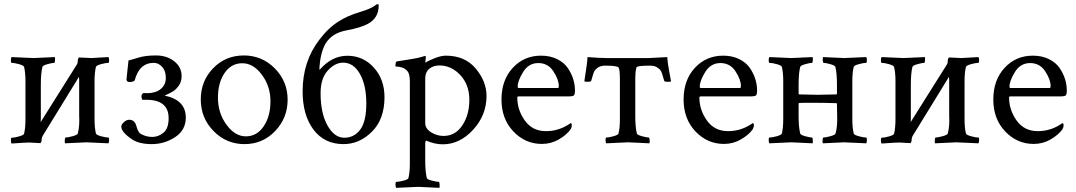

<svg xmlns="http://www.w3.org/2000/svg" viewBox="-20 -698 5262 939"><path d="M37.1 -24.4Q49.8 -24.4 72.8 -30.8Q95.7 -37.1 97.7 -43.9Q104.5 -72.3 104.5 -112.3V-302.7Q104.5 -342.8 97.7 -371.1Q95.7 -377.9 72.8 -384.3Q49.8 -390.6 37.1 -390.6Q33.2 -390.6 33.2 -402.8Q33.2 -415 37.1 -418.9Q136.7 -414.1 143.6 -414.1Q150.4 -414.1 248 -418.9Q250 -414.1 249 -402.3Q248 -390.6 245.1 -390.6Q235.4 -390.6 212.4 -384.3Q189.5 -377.9 187.5 -371.1Q179.7 -340.8 179.7 -284.2V-116.2Q179.7 -106.4 178.7 -100.6L355.5 -381.8Q360.4 -388.7 360.4 -399.9Q360.4 -411.1 366.2 -417L427.7 -414.1Q436.5 -414.1 509.8 -418.9Q513.7 -415 513.7 -402.8Q513.7 -390.6 509.8 -390.6Q497.1 -390.6 474.1 -384.3Q451.2 -377.9 449.2 -371.1Q442.4 -342.8 442.4 -302.7V-113.3Q442.4 -73.2 449.2 -44.9Q451.2 -38.1 474.1 -31.7Q497.1 -25.4 509.8 -25.4Q513.7 -25.4 513.7 -13.2Q513.7 -1 509.8 2.9Q410.2 -2 402.8 -2Q395.5 -2 297.9 2.9Q295.9 -2 296.9 -13.7Q297.9 -25.4 300.8 -25.4Q310.5 -25.4 334.5 -31.7Q358.4 -38.1 360.4 -44.9Q370.1 -83 367.2 -131.8V-306.6Q367.2 -316.4 366.2 -322.3L188.5 -33.2Q183.6 -25.4 183.6 -14.6Q183.6 -3.9 177.7 2L123 -1Q105.5 -1 37.1 3.9Q33.2 0 33.2 -12.2Q33.2 -24.4 37.1 -24.4Z M868.2 -325.2Q868.2 -298.8 854.5 -279.3Q840.8 -259.8 825.2 -250.5Q809.6 -241.2 785.2 -230.5Q888.7 -209 888.7 -123Q888.7 -61.5 836.4 -27.3Q784.2 6.8 722.2 6.8Q660.2 6.8 625.5 -16.6Q573.2 -51.8 573.2 -79.1Q573.2 -88.9 585.9 -100.6Q598.6 -112.3 612.3 -112.3Q638.7 -112.3 647 -81.5Q655.3 -50.8 668.5 -43Q695.3 -28.3 724.6 -28.3Q753.9 -28.3 779.3 -48.8Q804.7 -69.3 804.7 -120.1Q804.7 -210 695.3 -210H676.8Q671.9 -214.8 671.9 -226.6Q671.9 -238.3 681.6 -243.2Q686.5 -242.2 699.2 -242.2Q741.2 -242.2 766.1 -262.7Q791 -283.2 791 -317.4Q791 -351.6 772.9 -371.1Q754.9 -390.6 732.4 -390.6Q661.1 -390.6 638.7 -304.7Q630.9 -296.9 614.7 -296.9Q598.6 -296.9 598.6 -309.6L608.4 -402.3Q622.1 -405.3 656.2 -416Q690.4 -426.8 743.2 -426.8Q795.9 -426.8 832 -398.4Q868.2 -370.1 868.2 -325.2Z M1022.5 -364.3Q1083 -426.8 1172.4 -426.8Q1261.7 -426.8 1324.2 -363.3Q1386.7 -299.8 1386.7 -210.4Q1386.7 -121.1 1325.7 -57.1Q1264.6 6.8 1175.8 6.8Q1086.9 6.8 1024.4 -57.1Q961.9 -121.1 961.9 -211.4Q961.9 -301.8 1022.5 -364.3ZM1260.7 -332.5Q1218.8 -388.7 1165 -388.7Q1111.3 -388.7 1078.6 -341.3Q1045.9 -293.9 1045.9 -219.7Q1045.9 -145.5 1087.4 -88.4Q1128.9 -31.2 1182.6 -31.2Q1236.3 -31.2 1269.5 -80.1Q1302.7 -128.9 1302.7 -202.6Q1302.7 -276.4 1260.7 -332.5Z M1658.2 -391.6Q1618.2 -391.6 1583 -353Q1547.9 -314.5 1547.9 -242.2Q1547.9 -144.5 1581.5 -84.5Q1615.2 -24.4 1663.6 -24.4Q1711.9 -24.4 1741.7 -64Q1771.5 -103.5 1771.5 -192.4Q1771.5 -281.2 1740.2 -336.4Q1709 -391.6 1658.2 -391.6ZM1860.4 -222.7Q1860.4 -115.2 1799.3 -54.2Q1738.3 6.8 1660.2 6.8Q1566.4 6.8 1513.2 -64Q1460 -134.8 1460 -251Q1460 -397.5 1542 -503.9Q1586.9 -563.5 1638.7 -594.7Q1677.7 -620.1 1735.8 -637.7Q1793.9 -655.3 1813 -670.4Q1832 -685.5 1832 -670.9Q1832 -610.4 1780.3 -582Q1745.1 -562.5 1673.8 -549.3Q1602.5 -536.1 1571.3 -483.4Q1544.9 -434.6 1542 -358.4L1543.9 -357.4Q1603.5 -425.8 1680.2 -425.3Q1756.8 -424.8 1808.6 -367.2Q1860.4 -309.6 1860.4 -222.7Z M2128.9 -377.9Q2098.6 -377.9 2079.1 -361.3Q2059.6 -344.7 2059.6 -314.5V-95.7Q2059.6 -69.3 2087.9 -51.3Q2116.2 -33.2 2149.4 -33.2Q2207 -33.2 2241.2 -85Q2275.4 -136.7 2275.4 -210Q2275.4 -283.2 2231.4 -330.6Q2187.5 -377.9 2128.9 -377.9ZM2160.2 -425.8Q2253.9 -425.8 2306.6 -362.8Q2359.4 -299.8 2359.4 -228.5Q2359.4 -134.8 2293.9 -63.5Q2228.5 7.8 2145.5 7.8Q2105.5 7.8 2063.5 -10.7Q2059.6 -5.9 2059.6 2V85.9Q2059.6 141.6 2067.4 172.9Q2069.3 179.7 2092.8 185.5Q2116.2 191.4 2126 191.4Q2128.9 191.4 2129.9 204.1Q2130.9 216.8 2128.9 220.7Q2031.2 215.8 2024.9 215.8Q2018.6 215.8 1918 220.7Q1914.1 216.8 1914.1 204.1Q1914.1 191.4 1918 191.4Q1930.7 191.4 1953.1 185.5Q1975.6 179.7 1977.5 172.9Q1984.4 143.6 1984.4 103.5V-298.8Q1984.4 -336.9 1972.7 -350.1Q1960.9 -363.3 1946.8 -367.7Q1932.6 -372.1 1923.3 -372.1Q1914.1 -372.1 1914.1 -374Q1914.1 -396.5 1919.9 -397.5Q2016.6 -412.1 2036.1 -418Q2055.7 -423.8 2059.6 -424.8Q2062.5 -424.8 2062.5 -418.9L2060.5 -396.5V-391.6Q2075.2 -401.4 2106.4 -413.6Q2137.7 -425.8 2160.2 -425.8Z M2770.5 -95.7Q2776.4 -95.7 2776.4 -85.4Q2776.4 -75.2 2770.5 -65.4Q2751 -38.1 2712.9 -16.1Q2674.8 5.9 2629.9 5.9Q2548.8 5.9 2490.7 -55.2Q2432.6 -116.2 2432.6 -211.4Q2432.6 -306.6 2487.8 -366.2Q2543 -425.8 2626 -425.8Q2670.9 -425.8 2705.1 -408.7Q2739.3 -391.6 2757.3 -364.7Q2792 -313 2792 -254.9Q2792 -235.4 2786.1 -231Q2780.3 -226.6 2763.7 -226.6H2517.6Q2509.8 -226.6 2509.8 -221.7Q2509.8 -160.2 2546.9 -108.4Q2584 -56.6 2649.9 -56.6Q2715.8 -56.6 2770.5 -95.7ZM2511.7 -274.4Q2511.7 -267.6 2517.6 -267.6H2708Q2712.9 -267.6 2712.9 -277.3Q2712.9 -308.6 2686.5 -349.1Q2660.2 -389.6 2612.8 -389.6Q2565.4 -389.6 2538.6 -346.2Q2511.7 -302.7 2511.7 -274.4Z M3011.7 -113.3V-306.6Q3011.7 -358.4 3005.4 -367.7Q2999 -377 2939.5 -377Q2918 -377 2903.8 -367.2Q2889.6 -357.4 2885.3 -347.2Q2880.9 -336.9 2877 -321.8Q2873 -306.6 2871.1 -302.2Q2869.1 -297.9 2853.5 -297.9Q2837.9 -297.9 2837.9 -301.3Q2837.9 -304.7 2844.7 -346.7Q2851.6 -388.7 2853.5 -418.9Q2911.1 -414.1 2946.3 -414.1H3153.3L3243.2 -418.9Q3245.1 -388.7 3253.4 -346.2Q3261.7 -303.7 3261.7 -300.8Q3261.7 -297.9 3246.1 -297.9Q3230.5 -297.9 3228.5 -302.2Q3226.6 -306.6 3222.7 -321.8Q3218.8 -336.9 3214.4 -347.2Q3210 -357.4 3195.8 -367.2Q3181.6 -377 3160.2 -377Q3094.7 -377 3092.8 -368.2Q3086.9 -351.6 3086.9 -308.6V-131.8Q3086.9 -75.2 3094.7 -44.9Q3096.7 -38.1 3120.1 -31.7Q3143.6 -25.4 3153.3 -25.4Q3156.2 -25.4 3157.2 -13.7Q3158.2 -2 3156.2 2.9Q3058.6 -2 3051.8 -2Q3044.9 -2 2945.3 2.9Q2941.4 -1 2941.4 -13.2Q2941.4 -25.4 2945.3 -25.4Q2957 -25.4 2980 -31.7Q3002.9 -38.1 3004.9 -44.9Q3011.7 -73.2 3011.7 -113.3Z M3661.1 -95.7Q3667 -95.7 3667 -85.4Q3667 -75.2 3661.1 -65.4Q3641.6 -38.1 3603.5 -16.1Q3565.4 5.9 3520.5 5.9Q3439.5 5.9 3381.3 -55.2Q3323.2 -116.2 3323.2 -211.4Q3323.2 -306.6 3378.4 -366.2Q3433.6 -425.8 3516.6 -425.8Q3561.5 -425.8 3595.7 -408.7Q3629.9 -391.6 3647.9 -364.7Q3682.6 -313 3682.6 -254.9Q3682.6 -235.4 3676.8 -231Q3670.9 -226.6 3654.3 -226.6H3408.2Q3400.4 -226.6 3400.4 -221.7Q3400.4 -160.2 3437.5 -108.4Q3474.6 -56.6 3540.5 -56.6Q3606.4 -56.6 3661.1 -95.7ZM3402.3 -274.4Q3402.3 -267.6 3408.2 -267.6H3598.6Q3603.5 -267.6 3603.5 -277.3Q3603.5 -308.6 3577.1 -349.1Q3550.8 -389.6 3503.4 -389.6Q3456.1 -389.6 3429.2 -346.2Q3402.3 -302.7 3402.3 -274.4Z M3885.7 -190.4V-131.8Q3885.7 -75.2 3893.6 -44.9Q3895.5 -38.1 3918.5 -31.7Q3941.4 -25.4 3951.2 -25.4Q3954.1 -25.4 3955.1 -13.7Q3956.1 -2 3954.1 2.9Q3856.4 -2 3850.1 -2Q3843.8 -2 3743.2 2.9Q3739.3 -1 3739.3 -13.2Q3739.3 -25.4 3743.2 -25.4Q3755.9 -25.4 3778.8 -31.7Q3801.8 -38.1 3803.7 -44.9Q3810.5 -73.2 3810.5 -113.3V-302.7Q3810.5 -342.8 3803.7 -371.1Q3801.8 -377.9 3778.8 -384.3Q3755.9 -390.6 3743.2 -390.6Q3739.3 -390.6 3739.3 -402.8Q3739.3 -415 3743.2 -418.9Q3843.8 -414.1 3850.1 -414.1Q3856.4 -414.1 3954.1 -418.9Q3956.1 -414.1 3955.1 -402.3Q3954.1 -390.6 3951.2 -390.6Q3941.4 -390.6 3918.5 -384.3Q3895.5 -377.9 3893.6 -371.1Q3885.7 -340.8 3885.7 -284.2V-240.2Q3885.7 -236.3 3888.7 -236.3Q3945.3 -234.4 3979.5 -234.4Q4013.7 -234.4 4070.3 -236.3Q4073.2 -236.3 4073.2 -240.2V-284.2Q4073.2 -340.8 4065.4 -371.1Q4063.5 -377.9 4040.5 -384.3Q4017.6 -390.6 4007.8 -390.6Q4004.9 -390.6 4003.9 -402.3Q4002.9 -414.1 4004.9 -418.9Q4102.5 -414.1 4108.9 -414.1Q4115.2 -414.1 4215.8 -418.9Q4219.7 -415 4219.7 -402.8Q4219.7 -390.6 4215.8 -390.6Q4203.1 -390.6 4180.2 -384.3Q4157.2 -377.9 4155.3 -371.1Q4148.4 -342.8 4148.4 -302.7V-113.3Q4148.4 -73.2 4155.3 -44.9Q4157.2 -38.1 4180.2 -31.7Q4203.1 -25.4 4215.8 -25.4Q4219.7 -25.4 4219.7 -13.2Q4219.7 -1 4215.8 2.9Q4115.2 -2 4108.4 -2Q4101.6 -2 4003.9 2.9Q4002 -2 4002.9 -13.7Q4003.9 -25.4 4006.8 -25.4Q4016.6 -25.4 4040.5 -31.7Q4064.5 -38.1 4066.4 -44.9Q4076.2 -81.1 4074.2 -131.8L4073.2 -189.5Q4073.2 -193.4 4070.3 -193.4Q4013.7 -195.3 3954.1 -195.3Q3894.5 -195.3 3888.7 -194.3Q3885.7 -194.3 3885.7 -190.4Z M4292 -24.4Q4304.7 -24.4 4327.6 -30.8Q4350.6 -37.1 4352.5 -43.9Q4359.4 -72.3 4359.4 -112.3V-302.7Q4359.4 -342.8 4352.5 -371.1Q4350.6 -377.9 4327.6 -384.3Q4304.7 -390.6 4292 -390.6Q4288.1 -390.6 4288.1 -402.8Q4288.1 -415 4292 -418.9Q4391.6 -414.1 4398.4 -414.1Q4405.3 -414.1 4502.9 -418.9Q4504.9 -414.1 4503.9 -402.3Q4502.9 -390.6 4500 -390.6Q4490.2 -390.6 4467.3 -384.3Q4444.3 -377.9 4442.4 -371.1Q4434.6 -340.8 4434.6 -284.2V-116.2Q4434.6 -106.4 4433.6 -100.6L4610.4 -381.8Q4615.2 -388.7 4615.2 -399.9Q4615.2 -411.1 4621.1 -417L4682.6 -414.1Q4691.4 -414.1 4764.6 -418.9Q4768.6 -415 4768.6 -402.8Q4768.6 -390.6 4764.6 -390.6Q4752 -390.6 4729 -384.3Q4706.1 -377.9 4704.1 -371.1Q4697.3 -342.8 4697.3 -302.7V-113.3Q4697.3 -73.2 4704.1 -44.9Q4706.1 -38.1 4729 -31.7Q4752 -25.4 4764.6 -25.4Q4768.6 -25.4 4768.6 -13.2Q4768.6 -1 4764.6 2.9Q4665 -2 4657.7 -2Q4650.4 -2 4552.7 2.9Q4550.8 -2 4551.8 -13.7Q4552.7 -25.4 4555.7 -25.4Q4565.4 -25.4 4589.4 -31.7Q4613.3 -38.1 4615.2 -44.9Q4625 -83 4622.1 -131.8V-306.6Q4622.1 -316.4 4621.1 -322.3L4443.4 -33.2Q4438.5 -25.4 4438.5 -14.6Q4438.5 -3.9 4432.6 2L4377.9 -1Q4360.4 -1 4292 3.9Q4288.1 0 4288.1 -12.2Q4288.1 -24.4 4292 -24.4Z M5175.8 -95.7Q5181.6 -95.7 5181.6 -85.4Q5181.6 -75.2 5175.8 -65.4Q5156.2 -38.1 5118.2 -16.1Q5080.1 5.9 5035.2 5.9Q4954.1 5.9 4896 -55.2Q4837.9 -116.2 4837.9 -211.4Q4837.9 -306.6 4893.1 -366.2Q4948.2 -425.8 5031.2 -425.8Q5076.2 -425.8 5110.4 -408.7Q5144.5 -391.6 5162.6 -364.7Q5197.3 -313 5197.3 -254.9Q5197.3 -235.4 5191.4 -231Q5185.5 -226.6 5168.9 -226.6H4922.9Q4915 -226.6 4915 -221.7Q4915 -160.2 4952.1 -108.4Q4989.3 -56.6 5055.2 -56.6Q5121.1 -56.6 5175.8 -95.7ZM4917 -274.4Q4917 -267.6 4922.9 -267.6H5113.3Q5118.2 -267.6 5118.2 -277.3Q5118.2 -308.6 5091.8 -349.1Q5065.4 -389.6 5018.1 -389.6Q4970.7 -389.6 4943.8 -346.2Q4917 -302.7 4917 -274.4Z"/></svg>

Font: CrimsonText-Roman
Style: Roman
Weight: 400
Version: Version 0.13